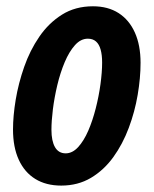

<svg xmlns="http://www.w3.org/2000/svg" viewBox="-20 -575 484 605"><path d="M172.9 9.8Q125 9.8 91.1 -11.2Q57.1 -32.2 39.1 -71.8Q21 -111.3 21 -167Q21 -209.5 29.5 -261Q38.1 -312.5 56.2 -364.3Q74.2 -416 103.8 -459.2Q133.3 -502.4 175.3 -528.8Q217.3 -555.2 272.9 -555.2Q320.3 -555.2 353.8 -533.7Q387.2 -512.2 405 -472.4Q422.9 -432.6 422.9 -377Q422.9 -329.1 413.8 -275.9Q404.8 -222.7 385.7 -171.9Q366.7 -121.1 337.2 -80.1Q307.6 -39.1 266.6 -14.6Q225.6 9.8 172.9 9.8ZM187 -91.8Q208 -91.8 226.1 -111.3Q244.1 -130.9 258.1 -163.1Q272 -195.3 281.7 -233.6Q291.5 -272 296.6 -309.8Q301.8 -347.7 301.8 -377.9Q301.8 -401.9 297.1 -418.7Q292.5 -435.5 282.5 -444.3Q272.5 -453.1 256.8 -453.1Q234.4 -453.1 216.1 -432.6Q197.8 -412.1 183.8 -378.9Q169.9 -345.7 160.6 -306.9Q151.4 -268.1 146.7 -231Q142.1 -193.8 142.1 -166Q142.1 -130.9 153.3 -111.3Q164.6 -91.8 187 -91.8Z"/></svg>

Font: Open Sans Condensed
Style: Italic
Weight: 400
Width: 3
Italic angle: -12°
Designer: Monotype Design Team
Foundry: Monotype Imaging Inc.
Version: Version 3.000